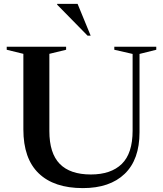

<svg xmlns="http://www.w3.org/2000/svg" viewBox="-20 -955 838 986"><path d="M661 -284V-678L567 -699.5V-715H782.5V-699.5L696.5 -678V-275.5Q696.5 -135.5 620.2 -62.2Q544 11 405.5 11Q257.5 11 178.8 -64.8Q100 -140.5 100 -290.5V-678.5L14.5 -699.5V-715H319.5V-699.5L233.5 -678.5V-282Q233.5 -168 286.8 -113.5Q340 -59 446.5 -59Q550 -59 605.5 -113.2Q661 -167.5 661 -284ZM445.5 -772H429.5L273.5 -931V-935H378.5Z"/></svg>

Font: Newsreader 72pt Medium
Style: Regular
Weight: 500
Designer: Hugues Gentile
Foundry: Production Type
Version: Version 1.003; ttfautohint (v1.8.3)